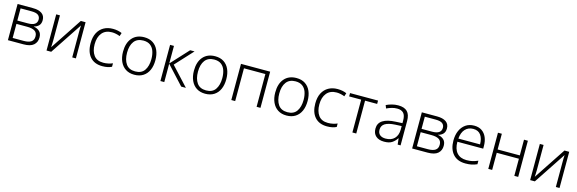

<svg xmlns="http://www.w3.org/2000/svg" viewBox="45 -1630 8200 2728"><g transform="rotate(15 4145.5 -266.0)"><path d="M492 -402Q492 -351 465 -322.5Q438 -294 395 -284V-281Q446 -273 479 -242Q512 -211 512 -152Q512 -83 465 -41.5Q418 0 316 0H88V-532H311Q398 -532 445 -499.5Q492 -467 492 -402ZM434 -396Q434 -437 404.5 -460Q375 -483 306 -483H145V-304H299Q434 -304 434 -396ZM453 -152Q453 -207 415 -231Q377 -255 304 -255H145V-48H307Q380 -48 416.5 -73Q453 -98 453 -152Z M711 -162Q711 -140 709.5 -112Q708 -84 707 -62L1018 -532H1088V0H1034V-371Q1034 -393 1034.5 -421.5Q1035 -450 1037 -471L725 0H656V-532H711Z M1478 10Q1361 10 1297.5 -62Q1234 -134 1234 -263Q1234 -353 1266 -415Q1298 -477 1355.5 -509.5Q1413 -542 1490 -542Q1528 -542 1562 -535Q1596 -528 1622 -516L1606 -467Q1579 -478 1548 -484.5Q1517 -491 1489 -491Q1394 -491 1343.5 -430Q1293 -369 1293 -264Q1293 -164 1338 -102.5Q1383 -41 1478 -41Q1517 -41 1552 -49Q1587 -57 1615 -69V-18Q1589 -5 1555.5 2.5Q1522 10 1478 10Z M2186 -267Q2186 -183 2158.5 -121Q2131 -59 2077.5 -24.5Q2024 10 1947 10Q1873 10 1820 -24Q1767 -58 1738.5 -120.5Q1710 -183 1710 -267Q1710 -396 1774 -469Q1838 -542 1951 -542Q2027 -542 2079.5 -507.5Q2132 -473 2159 -411Q2186 -349 2186 -267ZM1769 -267Q1769 -164 1812.5 -101.5Q1856 -39 1948 -39Q2041 -39 2084 -102Q2127 -165 2127 -267Q2127 -333 2109 -384Q2091 -435 2052 -464Q2013 -493 1950 -493Q1860 -493 1814.5 -433Q1769 -373 1769 -267Z M2626 -532H2691L2453 -274L2706 0H2637L2388 -270V0H2331V-532H2388V-274Z M3229 -267Q3229 -183 3201.5 -121Q3174 -59 3120.5 -24.5Q3067 10 2990 10Q2916 10 2863 -24Q2810 -58 2781.5 -120.5Q2753 -183 2753 -267Q2753 -396 2817 -469Q2881 -542 2994 -542Q3070 -542 3122.5 -507.5Q3175 -473 3202 -411Q3229 -349 3229 -267ZM2812 -267Q2812 -164 2855.5 -101.5Q2899 -39 2991 -39Q3084 -39 3127 -102Q3170 -165 3170 -267Q3170 -333 3152 -384Q3134 -435 3095 -464Q3056 -493 2993 -493Q2903 -493 2857.5 -433Q2812 -373 2812 -267Z M3803 -532V0H3746V-482H3431V0H3374V-532Z M4425 -267Q4425 -183 4397.5 -121Q4370 -59 4316.5 -24.5Q4263 10 4186 10Q4112 10 4059 -24Q4006 -58 3977.5 -120.5Q3949 -183 3949 -267Q3949 -396 4013 -469Q4077 -542 4190 -542Q4266 -542 4318.5 -507.5Q4371 -473 4398 -411Q4425 -349 4425 -267ZM4008 -267Q4008 -164 4051.5 -101.5Q4095 -39 4187 -39Q4280 -39 4323 -102Q4366 -165 4366 -267Q4366 -333 4348 -384Q4330 -435 4291 -464Q4252 -493 4189 -493Q4099 -493 4053.5 -433Q4008 -373 4008 -267Z M4783 10Q4666 10 4602.5 -62Q4539 -134 4539 -263Q4539 -353 4571 -415Q4603 -477 4660.5 -509.5Q4718 -542 4795 -542Q4833 -542 4867 -535Q4901 -528 4927 -516L4911 -467Q4884 -478 4853 -484.5Q4822 -491 4794 -491Q4699 -491 4648.5 -430Q4598 -369 4598 -264Q4598 -164 4643 -102.5Q4688 -41 4783 -41Q4822 -41 4857 -49Q4892 -57 4920 -69V-18Q4894 -5 4860.5 2.5Q4827 10 4783 10Z M5390 -483H5212V0H5155V-483H4978V-532H5390Z M5686 -541Q5776 -541 5820 -497Q5864 -453 5864 -358V0H5821L5811 -90H5808Q5779 -45 5737.5 -17.5Q5696 10 5622 10Q5545 10 5501 -28.5Q5457 -67 5457 -139Q5457 -219 5522 -260.5Q5587 -302 5711 -307L5808 -312V-349Q5808 -427 5776.5 -460Q5745 -493 5684 -493Q5643 -493 5605 -482Q5567 -471 5529 -453L5511 -499Q5549 -517 5593.5 -529Q5638 -541 5686 -541ZM5718 -265Q5616 -260 5566.5 -229.5Q5517 -199 5517 -139Q5517 -89 5547.5 -63.5Q5578 -38 5632 -38Q5715 -38 5761 -85.5Q5807 -133 5808 -217V-269Z M6438 -402Q6438 -351 6411 -322.5Q6384 -294 6341 -284V-281Q6392 -273 6425 -242Q6458 -211 6458 -152Q6458 -83 6411 -41.5Q6364 0 6262 0H6034V-532H6257Q6344 -532 6391 -499.5Q6438 -467 6438 -402ZM6380 -396Q6380 -437 6350.5 -460Q6321 -483 6252 -483H6091V-304H6245Q6380 -304 6380 -396ZM6399 -152Q6399 -207 6361 -231Q6323 -255 6250 -255H6091V-48H6253Q6326 -48 6362.5 -73Q6399 -98 6399 -152Z M6804 -542Q6872 -542 6917.5 -510.5Q6963 -479 6986.5 -424Q7010 -369 7010 -298V-259H6630Q6630 -153 6679.5 -96.5Q6729 -40 6821 -40Q6870 -40 6907 -48.5Q6944 -57 6988 -76V-24Q6948 -6 6909 2Q6870 10 6819 10Q6699 10 6635 -63Q6571 -136 6571 -262Q6571 -343 6598.5 -406Q6626 -469 6678 -505.5Q6730 -542 6804 -542ZM6803 -494Q6730 -494 6684.5 -445Q6639 -396 6632 -306H6951Q6951 -390 6914.5 -442Q6878 -494 6803 -494Z M7211 -532V-301H7537V-532H7594V0H7537V-252H7211V0H7154V-532Z M7825 -162Q7825 -140 7823.5 -112Q7822 -84 7821 -62L8132 -532H8202V0H8148V-371Q8148 -393 8148.5 -421.5Q8149 -450 8151 -471L7839 0H7770V-532H7825Z"/></g></svg>

Font: RS Noto Sans Light
Style: Regular
Weight: 300
Designer: Monotype Design Team
Foundry: Monotype Imaging Inc.
Version: Version 3.10